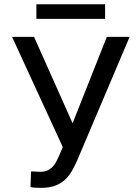

<svg xmlns="http://www.w3.org/2000/svg" viewBox="-20 -887 668 917"><path d="M326.7 -298.3 490.2 -710.9H599.1L347.7 -118.7Q322.3 -62 300.3 -38.3Q278.3 -14.6 248.8 -2.2Q219.2 10.3 174.8 10.3Q136.2 10.3 125.5 5.9L128.4 -68.4L172.9 -66.4Q224.1 -66.4 249 -115.7L261.2 -141.1L279.8 -184.6L37.6 -710.9H142.6ZM481.9 -796.9H153.8V-866.7H481.9Z"/></svg>

Font: APIMedia Roboto
Style: Regular
Weight: 400
Designer: Google
Version: Version 2.137; 2017